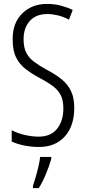

<svg xmlns="http://www.w3.org/2000/svg" viewBox="-20 -744 441 985"><path d="M361 -191Q361 -98 312.5 -44Q264 10 180 10Q144 10 107 3Q70 -4 40 -18V-76Q70 -60 107.5 -51.5Q145 -43 178 -43Q241 -43 273 -83.5Q305 -124 305 -187Q305 -228 292.5 -254Q280 -280 253.5 -300.5Q227 -321 185 -343Q144 -365 112.5 -389Q81 -413 63 -448.5Q45 -484 45 -541Q44 -626 94 -675Q144 -724 222 -724Q260 -724 294.5 -714.5Q329 -705 353 -693L334 -643Q304 -659 275.5 -665.5Q247 -672 223 -672Q165 -672 133 -636.5Q101 -601 101 -543Q101 -500 115 -473Q129 -446 155.5 -426.5Q182 -407 220 -386Q266 -362 297 -336.5Q328 -311 344.5 -276.5Q361 -242 361 -191ZM243 71Q233 107 216 148Q199 189 179 221H149V210Q155 192 163 164.5Q171 137 177.5 109Q184 81 186 61H243Z"/></svg>

Font: Noto Sans Myanmar ExtraCondensed Light
Style: Regular
Weight: 300
Width: 2
Designer: Monotype Design Team
Foundry: Monotype Imaging Inc.
Version: Version 2.107; ttfautohint (v1.8.4.7-5d5b)